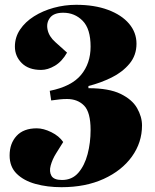

<svg xmlns="http://www.w3.org/2000/svg" viewBox="-20 -765 647 799"><path d="M548 -583Q548 -535 519 -500Q490 -465 444.5 -442.5Q399 -420 348 -407V-398Q433 -398 481.5 -374.5Q530 -351 550.5 -315Q571 -279 571 -243Q571 -172 529 -113.5Q487 -55 411.5 -20.5Q336 14 236 14Q177 14 128 0.5Q79 -13 49.5 -42Q20 -71 20 -118Q20 -168 49 -199.5Q78 -231 133 -231Q161 -231 193.5 -215Q226 -199 243 -174L213 -126Q198 -102 191 -76.5Q184 -51 194 -33.5Q204 -16 238 -16Q280 -16 306 -46Q332 -76 344.5 -123.5Q357 -171 357 -224Q357 -298 330 -325.5Q303 -353 259 -353Q243 -353 229 -351.5Q215 -350 193 -347L187 -387Q277 -405 317 -453Q357 -501 357 -571Q357 -645 324 -678.5Q291 -712 243 -712Q204 -712 188 -691Q172 -670 178 -641.5Q184 -613 210 -590L259 -546Q238 -509 208.5 -491.5Q179 -474 151 -474Q99 -474 70.5 -502.5Q42 -531 42 -571Q42 -610 63.5 -642Q85 -674 121.5 -697Q158 -720 203.5 -732.5Q249 -745 297 -745Q373 -745 429.5 -724Q486 -703 517 -666.5Q548 -630 548 -583Z"/></svg>

Font: Literata 72pt Black
Style: Italic
Weight: 900
Italic angle: -2°
Designer: Latin by Veronika Burian and Jose Scaglione. Greek by Irene Vlachou. Cyrillic by Vera Evstafieva
Foundry: TypeTogether
Version: Version 3.002